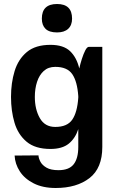

<svg xmlns="http://www.w3.org/2000/svg" viewBox="-20 -734 588 959"><path d="M189 -641Q189 -714 265 -714Q340 -714 340 -641Q340 -608 320.5 -590Q301 -572 265 -572Q226 -572 207.5 -590Q189 -608 189 -641ZM491 0Q491 106 427 155.5Q363 205 258 205Q194 205 148.5 182Q103 159 79 122Q55 85 53 43L172 42Q173 57 182 74Q191 91 212.5 103.5Q234 116 272 116Q325 116 348 86.5Q371 57 371 0V-89Q356 -43 323.5 -16.5Q291 10 232 10Q156 10 113 -26Q70 -62 52.5 -121Q35 -180 35 -250Q35 -320 53 -379Q71 -438 114 -474Q157 -510 232 -510Q297 -510 330 -478.5Q363 -447 376 -392Q381 -415 389 -440Q397 -465 406 -482.5Q415 -500 424 -500H491ZM256 -400Q221 -400 198.5 -379.5Q176 -359 165 -325Q154 -291 154 -250Q154 -188 179 -144Q204 -100 256 -100Q316 -100 341 -136.5Q366 -173 371 -246V-254Q366 -327 341 -363.5Q316 -400 256 -400Z"/></svg>

Font: Haskoy Bold
Style: Regular
Weight: 700
Designer: Ertekin Erdin
Foundry: Ertekin Erdin
Version: Version 1.500; ttfautohint (v1.8.3)